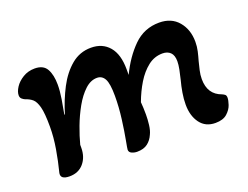

<svg xmlns="http://www.w3.org/2000/svg" viewBox="-74 -553 915 708"><g transform="rotate(-20 383.0 -199.0)"><path d="M94 11Q58 11 62 -13Q73 -56 80.5 -100.5Q88 -145 88 -186Q88 -239 81.5 -263.5Q75 -288 64 -297.5Q53 -307 37 -312Q30 -315 24.5 -320Q19 -325 19 -334Q19 -348 30 -365Q41 -382 61.5 -394.5Q82 -407 108 -407Q142 -407 155 -383.5Q168 -360 168 -322Q168 -297 163 -266Q158 -235 153 -210L155 -209Q171 -262 194.5 -307Q218 -352 251.5 -380Q285 -408 329 -408Q374 -408 400 -377.5Q426 -347 426 -288V-266Q455 -327 496.5 -368Q538 -409 597 -409Q645 -409 672 -377Q699 -345 699 -297Q699 -278 695 -260.5Q691 -243 686 -226Q682 -210 678 -193Q674 -176 674 -159Q674 -99 725 -81Q732 -78 736 -74.5Q740 -71 740 -62Q740 -53 734.5 -36Q729 -19 713 -4.5Q697 10 667 10Q628 10 607 -18.5Q586 -47 586 -91Q586 -113 590 -137Q594 -161 600 -183Q605 -203 608.5 -221Q612 -239 612 -252Q612 -276 600.5 -287Q589 -298 570 -298Q538 -298 512.5 -278Q487 -258 467.5 -226Q448 -194 434 -156Q435 -147 435.5 -132.5Q436 -118 436 -107Q436 -88 433.5 -67Q431 -46 424 -32Q416 -13 400.5 -1Q385 11 359 11Q348 11 338 6.5Q328 2 328 -8Q328 -12 334 -43.5Q340 -75 346 -121Q352 -167 352 -211Q352 -259 342 -277.5Q332 -296 312 -296Q287 -296 264.5 -275Q242 -254 223.5 -221Q205 -188 191.5 -152Q178 -116 170 -85V-74Q170 -37 149.5 -13Q129 11 94 11Z"/></g></svg>

Font: Akaya Kanadaka
Style: Regular
Weight: 400
Designer: Vaishnavi Murthy Yerkadithaya, Juan Luis Blanco Aristondo
Version: Version 1.002; ttfautohint (v1.8.3)